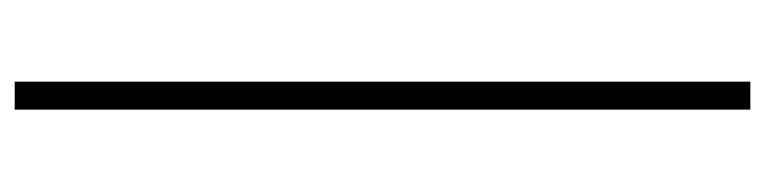

<svg xmlns="http://www.w3.org/2000/svg" viewBox="-410 -398 1040 261"><g transform="rotate(90 110.5 -268.0)"><path d="M91.5 232.5V-767.5H129.5V232.5Z"/></g></svg>

Font: Newsreader 72pt Medium
Style: Regular
Weight: 500
Designer: Hugues Gentile
Foundry: Production Type
Version: Version 1.003; ttfautohint (v1.8.3)